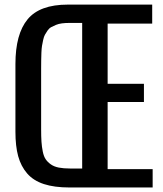

<svg xmlns="http://www.w3.org/2000/svg" viewBox="-20 -830 723 850"><path d="M48.3 -246.6V-546.4Q48.3 -679.2 102.1 -744.4Q155.8 -809.6 279.8 -809.6H653.8V-725.6H456.5V-459H617.2V-378.4H456.5V-81.1H655.8V0H287.6Q220.7 0 174.3 -15.1Q127.9 -30.3 100.3 -62Q72.8 -93.8 60.5 -138.4Q48.3 -183.1 48.3 -246.6ZM162.1 -258.8Q162.1 -224.6 163.6 -202.6Q165 -180.7 169.4 -158.9Q173.8 -137.2 182.4 -124.8Q190.9 -112.3 205.1 -102.3Q219.2 -92.3 240.2 -88.1Q261.2 -84 290 -84H343.8V-728.5H287.6Q269.5 -728.5 254.4 -726.6Q239.3 -724.6 227.5 -719.7Q215.8 -714.8 206.5 -709.7Q197.3 -704.6 190.4 -694.6Q183.6 -684.6 179 -676.3Q174.3 -668 171.1 -653.3Q168 -638.7 166 -627.4Q164.1 -616.2 163.3 -596.7Q162.6 -577.1 162.4 -563Q162.1 -548.8 162.1 -525.4Z"/></svg>

Font: Oswald Regular
Style: Regular
Weight: 400
Designer: Vernon Adams
Foundry: Vernon Adams
Version: 3.0; ttfautohint (v0.95) -l 8 -r 50 -G 200 -x 0 -w "G" -W -c